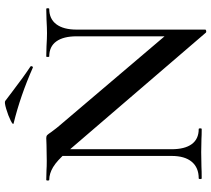

<svg xmlns="http://www.w3.org/2000/svg" viewBox="-59 -772 850 772"><g transform="rotate(-90 366.0 -386.0)"><path d="M125 -602 152 -600V-121Q152 -68 172.5 -40Q193 -12 233 -12Q236 -12 236 -6Q236 0 233 0Q207 0 193 -1L140 -2L81 -1Q65 0 35 0Q32 0 32 -6Q32 -12 35 -12Q78 -12 101.5 -40Q125 -68 125 -121ZM621 17 140 -543Q106 -582 80 -597.5Q54 -613 29 -613Q26 -613 26 -619Q26 -625 29 -625L69 -624Q81 -623 105 -623L169 -624Q181 -625 197 -625Q205 -625 209 -621Q213 -617 221 -605Q238 -582 246 -573L625 -127L633 14Q633 17 628 18Q623 19 621 17ZM633 14 606 -16V-503Q606 -556 585.5 -584.5Q565 -613 525 -613Q523 -613 523 -619Q523 -625 525 -625L566 -624Q598 -622 619 -622Q638 -622 674 -624L716 -625Q719 -625 719 -619Q719 -613 716 -613Q676 -613 654.5 -584.5Q633 -556 633 -503ZM257 -756Q247 -758 267 -768Q287 -778 314 -786Q341 -794 346 -790L383 -762Q443 -716 484 -689Q486 -688 486 -685Q486 -682 484 -680Q482 -678 480 -679Q367 -729 257 -756Z"/></g></svg>

Font: Cormorant Unicase SemiBold
Style: Regular
Weight: 600
Designer: Christian Thalmann (Catharsis Fonts)
Foundry: Catharsis Fonts
Version: Version 4.000